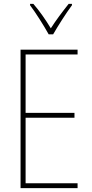

<svg xmlns="http://www.w3.org/2000/svg" viewBox="-20 -970 472 990"><path d="M231 -793H254C280 -838 320 -901 351 -943V-950H334C299 -906 269 -866 242 -824C217 -866 182 -916 152 -950H135V-943C161 -909 205 -840 231 -793ZM380 0V-25H112V-363H364V-388H112V-689H380V-714H86V0Z"/></svg>

Font: Noto Sans Kannada Condensed Thin
Style: Regular
Weight: 100
Width: 3
Designer: Jelle Bosma - Monotype Design Team
Foundry: Monotype Imaging Inc.
Version: Version 2.005